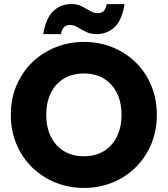

<svg xmlns="http://www.w3.org/2000/svg" viewBox="-20 -919 826 946"><path d="M393.6 7Q319.5 7 254 -19.3Q188.4 -45.5 138.9 -93.8Q89.4 -142.1 61.3 -208.1Q33.3 -274.2 33.3 -353.2Q33.3 -432.3 61.3 -498.1Q89.4 -563.9 138.9 -611.9Q188.4 -659.9 254 -686.2Q319.5 -712.5 393.6 -712.5Q468.6 -712.5 533.9 -686.2Q599.2 -659.9 648.3 -611.9Q697.3 -563.9 725 -498.1Q752.8 -432.3 752.8 -353.2Q752.8 -274.2 724.8 -208.1Q696.8 -142.1 647.7 -93.8Q598.7 -45.5 533.4 -19.3Q468.1 7 393.6 7ZM393.6 -149.1Q449.9 -149.1 491.3 -174.2Q532.6 -199.4 555.7 -245.5Q578.8 -291.6 578.8 -353.2Q578.8 -415.8 555.7 -461.5Q532.6 -507.1 491.3 -532.1Q449.9 -557 393.6 -557Q337.3 -557 295.4 -532.1Q253.6 -507.1 230.7 -461.5Q207.9 -415.8 207.9 -353.2Q207.9 -291.6 230.7 -245.5Q253.6 -199.4 295.4 -174.2Q337.3 -149.1 393.6 -149.1ZM193.1 -750.9Q205.8 -829.4 242.4 -864.2Q278.9 -899.1 331.4 -899.1Q361.6 -899.1 383.3 -887.8Q404.9 -876.5 423.6 -865.3Q442.2 -854 462.2 -854Q479.8 -854 491 -864.8Q502.2 -875.6 505.8 -898.6H593.5Q581.3 -820.1 545 -785.5Q508.7 -751 455.2 -751Q425.5 -751 403.6 -762Q381.7 -773 363 -784.5Q344.4 -796 324.4 -796Q307.3 -796 295.8 -785.2Q284.4 -774.5 280.3 -750.9Z"/></svg>

Font: Poppins Variable
Style: Regular
Weight: 100
Designer: Jonny Pinhorn
Foundry: Indian Type Foundry
Version: Version 6.000